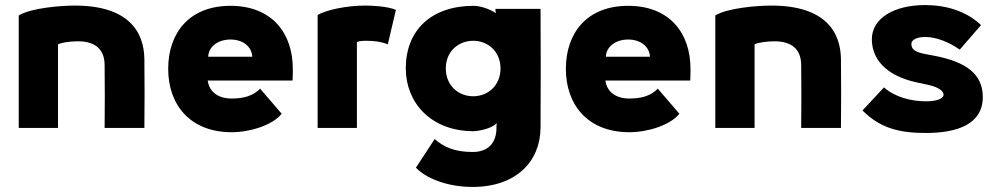

<svg xmlns="http://www.w3.org/2000/svg" viewBox="-20 -505 3940 758"><path d="M209 0V-330C223 -337 257 -342 288 -342C356 -342 392 -310 393 -250C394 -165 394 -85 393 0H550C551 -95 551 -176 550 -271C549 -379 488 -483 275 -483C222 -483 103 -474 54 -444V0Z M1092 -56 1007 -155C980 -127 943 -116 895 -116C839 -116 806 -144 800 -187H1135C1136 -204 1136 -214 1136 -233C1136 -375 1053 -482 890 -482C727 -482 644 -375 644 -233C644 -94 728 17 895 17C967 17 1057 -11 1092 -56ZM802 -281C803 -321 841 -349 890 -349C939 -349 974 -321 976 -281Z M1511 -330 1543 -466C1511 -480 1451 -483 1422 -483C1348 -483 1269 -466 1234 -446V0H1389V-339C1399 -343 1410 -344 1427 -344C1459 -344 1486 -340 1511 -330Z M1848 -125C1791 -125 1740 -166 1740 -235C1740 -303 1791 -344 1848 -344C1908 -344 1956 -300 1956 -235C1956 -169 1908 -125 1848 -125ZM1582 -235C1582 -101 1680 13 1850 13C1862 13 1920 5 1941 -19L1940 -8V0C1940 57 1909 95 1846 95C1775 95 1733 76 1696 44L1622 157C1660 197 1742 233 1846 233C2019 233 2113 131 2114 0C2115 -197 2115 -273 2114 -470H1936V-463L1938 -453C1908 -473 1870 -482 1850 -482C1683 -482 1582 -386 1582 -235Z M2662 -56 2577 -155C2550 -127 2513 -116 2465 -116C2409 -116 2376 -144 2370 -187H2705C2706 -204 2706 -214 2706 -233C2706 -375 2623 -482 2460 -482C2297 -482 2214 -375 2214 -233C2214 -94 2298 17 2465 17C2537 17 2627 -11 2662 -56ZM2372 -281C2373 -321 2411 -349 2460 -349C2509 -349 2544 -321 2546 -281Z M2959 0V-330C2973 -337 3007 -342 3038 -342C3106 -342 3142 -310 3143 -250C3144 -165 3144 -85 3143 0H3300C3301 -95 3301 -176 3300 -271C3299 -379 3238 -483 3025 -483C2972 -483 2853 -474 2804 -444V0Z M3635 20C3760 20 3860 -15 3860 -122C3860 -212 3795 -261 3668 -285L3631 -292C3590 -300 3578 -312 3578 -332C3578 -346 3596 -359 3633 -359C3677 -359 3728 -338 3769 -309L3853 -406C3795 -461 3716 -485 3632 -485C3510 -485 3422 -433 3422 -350C3422 -278 3470 -207 3602 -179L3640 -171C3678 -163 3705 -149 3705 -131C3705 -115 3676 -105 3636 -105C3579 -105 3513 -121 3470 -160L3385 -69C3454 0 3528 20 3635 20Z"/></svg>

Font: Kreadon Extra Bold
Style: Regular
Weight: 800
Designer: kohakuno
Foundry: StudioGnu
Version: Version 1.000;Glyphs 3.1.2 (3151)